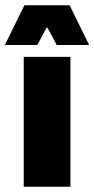

<svg xmlns="http://www.w3.org/2000/svg" viewBox="-44 -708 358 728"><path d="M46 0V-492.5H223V0ZM48.5 -688H220L293 -539.5V-537.5H171L136 -603H132.5L97.5 -537.5H-24.5V-539.5Z"/></svg>

Font: Anek Latin ExtraBold
Style: Regular
Weight: 800
Designer: Yesha Goshar
Foundry: Ek Type
Version: Version 1.003